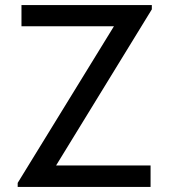

<svg xmlns="http://www.w3.org/2000/svg" viewBox="-20 -740 671 760"><path d="M50 0V-16L431 -636H65V-720H581V-703L202 -85H576V0Z"/></svg>

Font: Manrope Medium
Style: Medium
Weight: 500
Designer: Mikhail Sharanda
Foundry: Mikhail Sharanda
Version: Version 4.000;hotconv 1.0.109;makeotfexe 2.5.65596